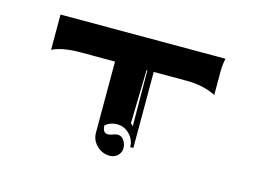

<svg xmlns="http://www.w3.org/2000/svg" viewBox="-58 -561 678 515"><g transform="rotate(15 281.0 -303.0)"><path d="M53.7 -370.8V-468.8H511.7Q507.8 -450.4 507.8 -432.6V-367.2Q472.4 -384.8 427.7 -384.8H335V-173.8H326.2Q326.2 -194.3 311.5 -209.1Q296.9 -223.9 276.4 -223.9Q258.3 -223.9 244.4 -212.2Q244.4 -191.4 259.5 -191.2Q264.6 -191.2 272.3 -194.2Q280 -197.3 285.2 -197.3Q296.6 -197.3 303.1 -187.3Q309.6 -177.2 309.6 -166.3Q309.6 -154.1 300.7 -145.5Q291.7 -137 279.3 -137Q257.8 -137 242.7 -151.9Q227.5 -166.7 227.5 -187.7V-384.8H131.8Q81.8 -384.8 53.7 -370.8ZM311.5 -236.3 318.4 -229.5 317.4 -384.8 315.2 -384.3Z"/></g></svg>

Font: AgreloyInT3
Style: Medium
Weight: 400
Designer: gluk
Foundry: gluk
Version: Version 0.27